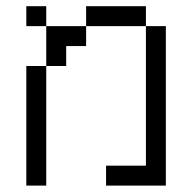

<svg xmlns="http://www.w3.org/2000/svg" viewBox="-20 -582 540 602"><path d="M62.5 -375Q62.5 -375 62.5 0H125Q125 0 125 -375ZM437.5 -62.5H312.5V0H500Q500 0 500 -500H437.5ZM125 -375H187.5V-437.5H250V-500H125Q125 -500 125 -375ZM125 -500V-562.5H62.5V-500ZM250 -500H437.5V-562.5H250Z"/></svg>

Font: CalcUnifontExMono
Style: Regular
Weight: 500
Version: Version 15.0.06